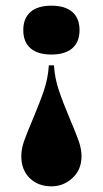

<svg xmlns="http://www.w3.org/2000/svg" viewBox="-20 -642 361 676"><path d="M260 -536Q260 -494 234.5 -472Q209 -450 161 -450Q113 -450 87.5 -472Q62 -494 62 -536Q62 -578 87.5 -600Q113 -622 161 -622Q209 -622 234.5 -600Q260 -578 260 -536ZM227 -221Q248 -172 257.5 -144.5Q267 -117 267 -92Q267 -45 235.5 -15.5Q204 14 161 14Q114 14 84.5 -15Q55 -44 55 -92Q55 -117 64.5 -144.5Q74 -172 95 -221Q121 -283 135 -324.5Q149 -366 152 -412H170Q173 -366 187 -324.5Q201 -283 227 -221Z"/></svg>

Font: Playfair Display SC Black
Style: Regular
Weight: 900
Designer: Claus Eggers Sørensen
Foundry: Claus Eggers Sørensen
Version: Version 1.200; ttfautohint (v1.6)